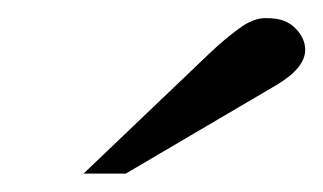

<svg xmlns="http://www.w3.org/2000/svg" viewBox="-20 -726 355 211"><path d="M71.8 -535.2 211.9 -668.9Q227.5 -683.6 242.9 -694.8Q258.3 -706.1 271.7 -706.1Q285.2 -706.1 292.7 -702.9Q300.3 -699.7 305.2 -694.3Q315.4 -683.6 315.4 -671.4Q315.4 -651.4 284.2 -632.8L118.2 -535.2Z"/></svg>

Font: Stardos Stencil
Style: Regular
Weight: 400
Version: Version 1.000